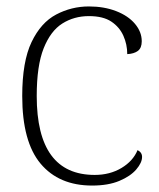

<svg xmlns="http://www.w3.org/2000/svg" viewBox="-20 -566 495 596"><path d="M266 10Q163 10 106 -58Q49 -126 49 -268Q49 -375 78 -435.5Q107 -496 154.5 -521Q202 -546 256 -546Q303 -546 340.5 -531.5Q378 -517 399 -492Q420 -467 420 -438Q420 -417 408 -408Q396 -399 375 -398Q375 -428 363 -455Q351 -482 325.5 -499Q300 -516 256 -516Q210 -516 173.5 -493Q137 -470 115.5 -416Q94 -362 94 -268Q94 -23 274 -23Q321 -23 357 -44.5Q393 -66 407 -100Q421 -93 421 -79Q421 -61 403 -40Q385 -19 350.5 -4.5Q316 10 266 10Z"/></svg>

Font: Noto Serif ExtraLight
Style: Regular
Weight: 200
Designer: Monotype Design Team
Foundry: Monotype Imaging Inc.
Version: Version 2.015; ttfautohint (v1.8.4.7-5d5b)